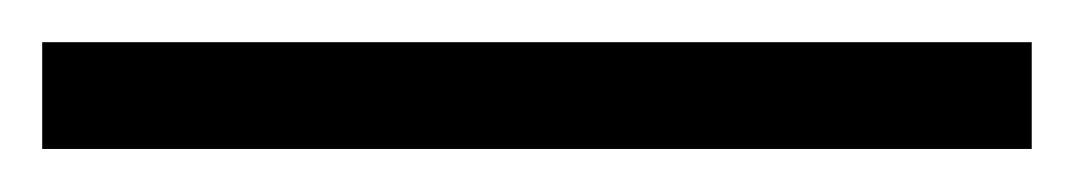

<svg xmlns="http://www.w3.org/2000/svg" viewBox="-25 63 509 91"><path d="M-5 133.6V83H464V133.6Z"/></svg>

Font: Noto Serif Gurmukhi
Style: Regular
Weight: 400
Designer: Vaibhav Singh and the Monotype Design Team
Foundry: Monotype Imaging Inc.
Version: Version 2.003